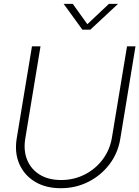

<svg xmlns="http://www.w3.org/2000/svg" viewBox="-20 -968 724 997"><path d="M295.9 9.3Q216.8 9.3 161.1 -24.7Q105.5 -58.6 80.1 -117.2Q54.7 -175.8 66.9 -250L146 -727.5H190.4L111.3 -249Q101.1 -186.5 121.1 -137.7Q141.1 -88.9 186.5 -61Q231.9 -33.2 297.4 -33.2Q363.8 -33.2 419.9 -61.8Q476.1 -90.3 513.2 -139.9Q550.3 -189.5 561 -252.4L639.6 -727.5H683.6L604.5 -246.6Q592.3 -172.4 548.3 -114.7Q504.4 -57.1 439 -23.9Q373.5 9.3 295.9 9.3ZM357.9 -947.8 433.6 -842.3 545.4 -947.8H592.3V-947.3L449.2 -814H407.7L311 -947.3V-947.8Z"/></svg>

Font: Inter Display ExtraLight
Style: Italic
Weight: 200
Italic angle: -9.39999°
Designer: Rasmus Andersson
Foundry: rsms
Version: Version 4.000;git-a52131595